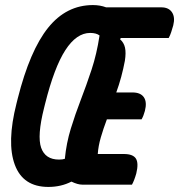

<svg xmlns="http://www.w3.org/2000/svg" viewBox="-20 -729 707 758"><path d="M347 -709Q375 -709 399 -700H617Q646 -700 659 -680.5Q672 -661 664 -629Q660 -615 656 -602.5Q652 -590 646 -579H457L454 -574Q469 -561 473.5 -541Q478 -521 473 -489Q467 -457 458.5 -425.5Q450 -394 439 -364H503Q535 -364 548 -345Q561 -326 552 -291Q547 -272 539 -258H402Q388 -221 378 -186.5Q368 -152 366 -121H469Q505 -121 516.5 -103Q528 -85 518 -44Q510 -16 501 0H305Q287 0 262 -12Q221 9 171 9Q71 9 38.5 -78.5Q6 -166 45 -320L50 -340Q98 -530 170 -619.5Q242 -709 347 -709ZM154 -303Q126 -192 142.5 -145.5Q159 -99 213 -99Q227 -99 236 -102Q242 -164 259.5 -221Q277 -278 299 -335Q321 -392 341.5 -454Q362 -516 373 -589Q360 -599 336 -599Q282 -599 238 -531Q194 -463 158 -319Z"/></svg>

Font: Recursive Mn Csl St SmB
Style: Italic
Weight: 600
Italic angle: -15°
Monospace: yes
Version: Version 1.079;hotconv 1.0.112;makeotfexe 2.5.65598; ttfautoh